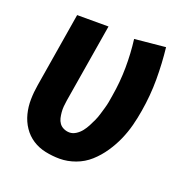

<svg xmlns="http://www.w3.org/2000/svg" viewBox="-101 -616 702 719"><g transform="rotate(20 250.0 -256.5)"><path d="M210 8Q181 8 152.5 2Q124 -4 101 -19Q78 -34 62.5 -57Q47 -80 40 -107.5Q33 -135 33.5 -164.5Q34 -194 39 -223L88 -520H213L161 -206Q159 -194 158 -182Q157 -170 158 -158.5Q159 -147 161.5 -136Q164 -125 170.5 -116Q177 -107 188 -102Q199 -97 211 -97Q224 -97 236.5 -105Q249 -113 258 -124.5Q267 -136 273.5 -148.5Q280 -161 286 -174Q292 -187 296 -200.5Q300 -214 304 -227.5Q308 -241 310.5 -254Q313 -267 315 -281Q325 -339 325.5 -396.5Q326 -454 319 -509L442 -521Q449 -459 449 -395Q449 -331 438 -266Q433 -235 425 -204.5Q417 -174 404 -144.5Q391 -115 372 -87Q353 -59 328.5 -37Q304 -15 272.5 -3.5Q241 8 210 8Z"/></g></svg>

Font: Iosevka Extrabold
Style: Italic
Weight: 800
Italic angle: -9°
Monospace: yes
Designer: Belleve Invis
Foundry: Belleve Invis
Version: Version 32.5.0; ttfautohint (v1.8.4)